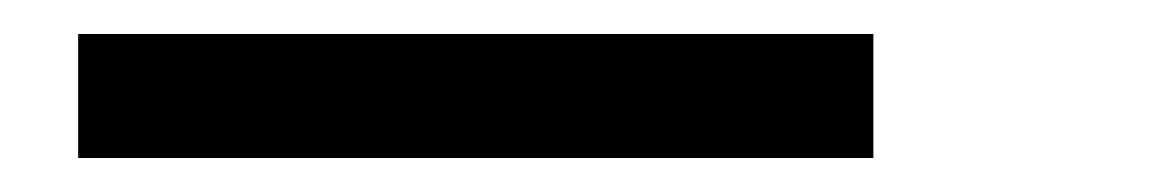

<svg xmlns="http://www.w3.org/2000/svg" viewBox="-20 -20 690 113"><path d="M26 73V0H494V73Z"/></svg>

Font: Azeret Mono Thin Light
Style: Italic
Weight: 300
Italic angle: -12°
Version: Version 1.002